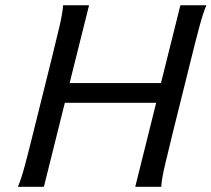

<svg xmlns="http://www.w3.org/2000/svg" viewBox="-20 -719 814 739"><path d="M500.5 0 581.1 -323.2H229.5L148.9 0H48.8Q61.5 -28.8 75.9 -82.8Q90.3 -136.7 107.9 -208L178.2 -490.7Q195.8 -561.5 208.5 -615.5Q221.2 -669.4 222.7 -698.7H322.8L248 -399.4H599.6L674.3 -698.7H774.4Q761.7 -669.4 747.3 -615.7Q732.9 -562 715.3 -490.7L645 -208Q627.4 -136.7 614.7 -82.8Q602.1 -28.8 600.6 0Z"/></svg>

Font: Andika New Basic
Style: Italic
Weight: 400
Italic angle: -14°
Designer: Victor Gaultney, Annie Olsen, Julie Remington, Don Collingsworth, Eric Hays
Foundry: SIL International
Version: Version 5.500